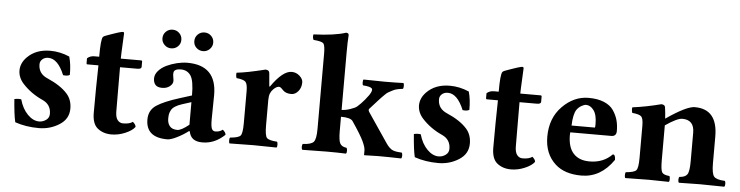

<svg xmlns="http://www.w3.org/2000/svg" viewBox="-45 -902 4304 1116"><g transform="rotate(5 2107.5 -344.0)"><path d="M47.9 -146Q69.8 -150.9 87.9 -147.9Q103 -93.8 135 -61.3Q167 -28.8 202.1 -28.8Q224.1 -28.8 242.7 -42Q261.2 -55.2 261.2 -78.1Q261.2 -133.3 210 -155.8Q142.1 -186.5 94.2 -238.8Q63.5 -272.9 63 -314Q63 -356.9 97.2 -392.1Q147.9 -443.8 231.9 -443.8Q289.1 -443.8 344.2 -419.9Q357.4 -374 356.9 -314Q343.8 -305.2 317.9 -309.1Q279.8 -401.9 224.1 -401.9Q203.1 -401.9 189.5 -389.9Q175.8 -377.9 175.8 -359.9Q175.8 -304.7 230 -282.2Q307.6 -248.5 346.2 -205.1Q377 -170.9 377 -119.1Q377 -58.1 323 -24.2Q269 9.8 204.1 9.8Q127.9 9.8 64.9 -12.2Q54.7 -54.2 47.9 -146Z M489.7 -434.1H517.6Q517.6 -535.2 528.8 -549.8Q531.7 -553.7 540.8 -557.6Q549.8 -561.5 563 -565.7Q576.2 -569.8 581.5 -572.3Q593.3 -577.1 615 -583.5Q636.7 -589.8 642.1 -589.8Q649.9 -589.8 649.9 -581.1Q647 -534.2 644.5 -467.8L643.6 -434.1H760.7Q768.6 -434.1 768.6 -428.2V-397Q768.6 -383.8 744.6 -383.8H643.6Q643.6 -327.6 644 -236.8Q644.5 -146 644.5 -127Q644.5 -91.8 657.2 -75.9Q669.9 -60.1 689 -60.1Q728 -60.1 745.6 -74.2Q763.7 -59.1 763.7 -45.9Q747.6 -23.9 707.8 -7.1Q668 9.8 627.9 9.8Q578.1 9.8 544.9 -18.1Q515.1 -43.9 514.6 -105Q514.6 -252.9 517.6 -383.8H452.6Q447.8 -383.8 447.8 -390.1V-418.9Q464.8 -434.1 489.7 -434.1Z M1170.9 -573.2Q1170.9 -551.3 1154.8 -535.2Q1138.7 -519 1115.7 -519Q1092.8 -519 1076.7 -534.4Q1060.5 -549.8 1060.5 -573Q1060.5 -596.2 1076.7 -612.1Q1092.8 -627.9 1115.7 -627.9Q1138.7 -627.9 1154.8 -612.1Q1170.9 -596.2 1170.9 -573.2ZM874.5 -573.2Q874.5 -596.2 890.6 -612.1Q906.7 -627.9 929.7 -627.9Q952.6 -627.9 968.8 -612.1Q984.9 -596.2 984.9 -573Q984.9 -549.8 968.8 -534.4Q952.6 -519 929.7 -519Q906.7 -519 890.6 -535.2Q874.5 -551.3 874.5 -573.2ZM1080.1 -48.3 1073.7 -47.9Q1046.9 -26.9 1010.3 -8.5Q973.6 9.8 953.6 9.8Q828.6 9.8 828.6 -95.2Q828.6 -149.4 871.6 -178.2Q914.6 -207 1007.8 -235.8L1074.7 -256.8Q1074.7 -343.8 1054.7 -372.8Q1034.7 -401.9 997.6 -401.9Q958.5 -401.9 955.6 -379.4Q954.6 -372.1 955.6 -363Q956.5 -354 958.3 -345.5Q960 -336.9 960 -332Q960 -313.5 941.9 -299.6Q923.8 -285.6 897.9 -285.6Q870.1 -285.6 858.2 -299.3Q846.2 -313 846.2 -336.4Q846.2 -359.9 864.7 -380.9Q883.3 -401.9 911.6 -415.3Q939.9 -428.7 971.9 -436.3Q1003.9 -443.8 1031.7 -443.8Q1202.6 -443.8 1202.6 -271L1200.7 -127Q1200.7 -88.9 1206.8 -74.5Q1212.9 -60.1 1228.5 -60.1Q1252.4 -60.1 1270.5 -74.2Q1288.6 -59.1 1288.6 -45.9Q1229.5 10.3 1157.7 9.8Q1089.8 10.3 1080.1 -48.3ZM1074.7 -217.8 1022.5 -201.2Q997.6 -193.4 981.7 -183.1Q965.8 -172.9 959.2 -159.9Q952.6 -147 950.7 -137Q948.7 -127 948.7 -109.9Q948.7 -84 962.6 -66.9Q976.6 -49.8 1006.8 -49.8Q1029.8 -49.8 1074.7 -85.9Z M1518.6 -268.1V-122.1Q1518.6 -62 1530.5 -48.6Q1542.5 -35.2 1590.3 -32.2Q1594.2 -28.3 1594.5 -15.1Q1594.7 -2 1590.3 2Q1504.4 0 1453.6 0Q1400.4 0 1316.4 2Q1312.5 -2 1312.5 -14.9Q1312.5 -27.8 1316.4 -32.2Q1364.3 -36.1 1376.5 -49.1Q1388.7 -62 1388.7 -122.1V-309.1Q1388.7 -351.1 1376.7 -363.5Q1364.7 -376 1323.7 -379.9Q1317.9 -397.9 1321.3 -411.1Q1379.4 -417 1487.3 -443.8Q1508.3 -443.8 1510.7 -426.8Q1515.6 -377.9 1517.6 -348.1H1521.5Q1588.4 -444.3 1640.6 -443.8Q1666.5 -443.8 1686.5 -426Q1706.5 -408.2 1706.5 -388.2Q1706.5 -357.4 1689 -336.4Q1671.4 -315.4 1648.9 -315.4Q1617.2 -315.4 1600.6 -332Q1598.6 -334 1595.2 -337.4Q1591.8 -340.8 1589.8 -342.8Q1587.9 -344.7 1585 -346.9Q1582 -349.1 1579.6 -350.1Q1577.1 -351.1 1574.2 -351.1Q1560.1 -351.1 1542.5 -334Q1530.8 -322.8 1524.7 -307.9Q1518.6 -293 1518.6 -268.1Z M1818.4 -127V-564.9Q1818.4 -614.7 1808.3 -625.5Q1798.3 -636.2 1750.5 -640.1Q1742.7 -654.3 1747.1 -671.9Q1871.1 -676.8 1935.1 -698.2Q1951.2 -698.2 1951.2 -685.1Q1948.2 -647.9 1948.2 -583V-249Q1969.7 -249 1998.3 -258.5Q2026.9 -268.1 2037.1 -277.1Q2047.4 -286.1 2057.9 -296.9Q2068.4 -307.6 2079.3 -320.8Q2090.3 -334 2101.1 -349.1Q2121.1 -378.9 2111.6 -388.9Q2102.1 -398.9 2060.1 -401.9Q2056.2 -405.8 2056.2 -418.9Q2056.2 -432.1 2060.1 -436Q2134.3 -434.1 2181.2 -434.1Q2248 -434.1 2292.5 -436Q2296.4 -432.1 2296.4 -418.9Q2296.4 -405.8 2292.5 -401.9Q2273.9 -399.9 2258.8 -396.5Q2243.7 -393.1 2229.7 -385Q2215.8 -377 2209 -373.8Q2202.1 -370.6 2188.7 -356.9Q2175.3 -343.3 2173.6 -341.8Q2171.9 -340.3 2156.7 -323.7L2107.4 -269Q2101.6 -262.2 2110.4 -249L2226.1 -78.1Q2231 -71.3 2235.6 -65.2Q2240.2 -59.1 2245.8 -54.4Q2251.5 -49.8 2254.9 -46.9Q2258.3 -43.9 2264.2 -41.5Q2270 -39.1 2273.2 -38.1Q2276.4 -37.1 2283.9 -35.6Q2291.5 -34.2 2293.5 -34.2Q2295.4 -34.2 2304.9 -33.2Q2314.5 -32.2 2317.4 -32.2Q2322.3 -28.3 2322.3 -15.1Q2322.3 -2 2317.4 2Q2243.2 0 2183.1 0L2103 2L2101.1 0V-25.9Q2101.1 -43.9 2085.4 -78.1Q2068.4 -114.3 2017.1 -189.9Q2003.9 -209 1948.2 -209V-127Q1948.2 -68.8 1958.7 -52Q1969.2 -35.2 1995.1 -32.2Q2000 -28.3 2000.2 -15.1Q2000.5 -2 1995.1 2Q1947.3 0 1883.3 0Q1825.2 0 1741.2 2Q1736.3 -2 1736.3 -14.9Q1736.3 -27.8 1741.2 -32.2Q1789.1 -34.2 1803.7 -50.5Q1818.4 -66.9 1818.4 -127Z M2378.9 -146Q2400.9 -150.9 2418.9 -147.9Q2434.1 -93.8 2466.1 -61.3Q2498 -28.8 2533.2 -28.8Q2555.2 -28.8 2573.7 -42Q2592.3 -55.2 2592.3 -78.1Q2592.3 -133.3 2541 -155.8Q2473.1 -186.5 2425.3 -238.8Q2394.5 -272.9 2394 -314Q2394 -356.9 2428.2 -392.1Q2479 -443.8 2563 -443.8Q2620.1 -443.8 2675.3 -419.9Q2688.5 -374 2688 -314Q2674.8 -305.2 2648.9 -309.1Q2610.8 -401.9 2555.2 -401.9Q2534.2 -401.9 2520.5 -389.9Q2506.8 -377.9 2506.8 -359.9Q2506.8 -304.7 2561 -282.2Q2638.7 -248.5 2677.2 -205.1Q2708 -170.9 2708 -119.1Q2708 -58.1 2654.1 -24.2Q2600.1 9.8 2535.2 9.8Q2459 9.8 2396 -12.2Q2385.7 -54.2 2378.9 -146Z M2820.8 -434.1H2848.6Q2848.6 -535.2 2859.9 -549.8Q2862.8 -553.7 2871.8 -557.6Q2880.9 -561.5 2894 -565.7Q2907.2 -569.8 2912.6 -572.3Q2924.3 -577.1 2946 -583.5Q2967.8 -589.8 2973.1 -589.8Q2981 -589.8 2981 -581.1Q2978 -534.2 2975.6 -467.8L2974.6 -434.1H3091.8Q3099.6 -434.1 3099.6 -428.2V-397Q3099.6 -383.8 3075.7 -383.8H2974.6Q2974.6 -327.6 2975.1 -236.8Q2975.6 -146 2975.6 -127Q2975.6 -91.8 2988.3 -75.9Q3001 -60.1 3020 -60.1Q3059.1 -60.1 3076.7 -74.2Q3094.7 -59.1 3094.7 -45.9Q3078.6 -23.9 3038.8 -7.1Q2999 9.8 2959 9.8Q2909.2 9.8 2876 -18.1Q2846.2 -43.9 2845.7 -105Q2845.7 -252.9 2848.6 -383.8H2783.7Q2778.8 -383.8 2778.8 -390.1V-418.9Q2795.9 -434.1 2820.8 -434.1Z M3287.6 -274.9H3423.8Q3425.8 -276.9 3425.8 -295.9Q3425.8 -350.1 3406.2 -376Q3386.7 -401.9 3361.8 -401.9Q3350.6 -401.9 3334.7 -392.8Q3318.8 -383.8 3307.6 -368.2Q3289.6 -340.8 3287.6 -274.9ZM3541.5 -128.9Q3556.6 -128.9 3556.6 -98.1Q3482.4 9.8 3369.6 9.8Q3271.5 9.8 3216.8 -40Q3152.8 -98.1 3152.8 -198.2Q3152.8 -307.1 3220.2 -375.5Q3287.6 -443.8 3372.6 -443.8Q3425.8 -443.8 3462.6 -428.5Q3499.5 -413.1 3518.1 -386Q3536.6 -358.9 3544.7 -329.8Q3552.7 -300.8 3552.7 -266.1Q3552.7 -235.4 3523.9 -234.9H3283.7Q3283.7 -232.9 3283.2 -228Q3282.7 -223.1 3282.7 -219.2Q3282.7 -147.5 3315.7 -111.8Q3348.6 -76.2 3408.7 -76.2Q3489.7 -75.7 3541.5 -128.9Z M3827.6 -122.1Q3827.6 -63 3836.7 -49.1Q3845.7 -35.2 3879.4 -32.2Q3883.3 -28.3 3883.5 -15.1Q3883.8 -2 3879.4 2Q3793.5 0 3762.7 0Q3709.5 0 3625.5 2Q3621.6 -2 3621.6 -14.9Q3621.6 -27.8 3625.5 -32.2Q3673.3 -36.1 3685.5 -49.1Q3697.8 -62 3697.8 -122.1V-309.1Q3697.8 -351.1 3686.3 -363Q3674.8 -375 3632.8 -378.9Q3627 -397.9 3630.4 -411.1Q3715.3 -422.4 3796.4 -443.8Q3818.4 -443.8 3819.8 -426.8Q3824.2 -397 3826.2 -362.3Q3945.3 -444.3 3992.7 -443.8Q4125.5 -443.8 4125.5 -284.2V-127.9Q4125.5 -66.9 4140.1 -50.5Q4154.8 -34.2 4202.6 -32.2Q4207.5 -28.3 4207.5 -15.1Q4207.5 -2 4202.6 2Q4116.7 0 4060.5 0Q4022.5 0 3938.5 2Q3933.6 -2 3933.6 -14.9Q3933.6 -27.8 3938.5 -32.2Q3971.7 -34.2 3983.6 -51.5Q3995.6 -68.8 3995.6 -127.9V-294.9Q3995.6 -370.1 3925.8 -370.1Q3896 -370.1 3827.6 -323.2V-321.3Z"/></g></svg>

Font: Linux Libertine
Style: Bold
Weight: 700
Designer: Philipp H. Poll
Foundry: Philipp H. Poll
Version: Version 5.0.3